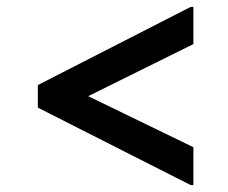

<svg xmlns="http://www.w3.org/2000/svg" viewBox="-20 -595 656 553"><path d="M89 -285V-350L529 -575H537V-468L234 -318L537 -171V-62H529Z"/></svg>

Font: Kufam SemiBold
Style: Italic
Weight: 600
Italic angle: -11°
Designer: Artur Schmal
Foundry: Original Type
Version: Version 1.301; ttfautohint (v1.8.3)